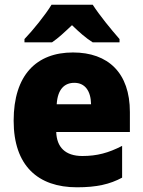

<svg xmlns="http://www.w3.org/2000/svg" viewBox="-20 -786 608 816"><path d="M374 -766H199C174 -724 118 -655 84 -620V-606H201C229 -625 253 -648 286 -679C318 -648 344 -625 374 -606H488V-620C452 -661 403 -721 374 -766ZM290 -563C135 -563 38 -467 38 -273C38 -81 142 10 307 10C391 10 447 -3 499 -31V-166C441 -136 392 -123 330 -123C257 -123 221 -161 219 -225H532V-310C532 -476 440 -563 290 -563ZM296 -434C341 -434 366 -400 367 -343H221C225 -408 255 -434 296 -434Z"/></svg>

Font: Noto Sans Georgian SemiCondensed Black
Style: Regular
Weight: 900
Width: 4
Designer: Monotype Design Team, Akaki Razmadze
Foundry: Google LLC
Version: Version 2.005